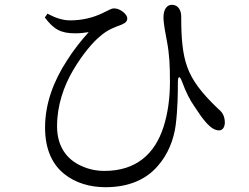

<svg xmlns="http://www.w3.org/2000/svg" viewBox="-20 -743 1040 801"><path d="M293 -604C233 -604 204 -621 167 -670L178 -686C210 -669 240 -658 273 -658C324 -658 369 -670 405 -687C420 -694 431 -700 438 -703C444 -706 450 -708 456 -708C483 -708 511 -682 511 -667C511 -656 506 -648 487 -640C463 -631 429 -620 398 -592C367 -567 324 -516 285 -450C246 -384 218 -303 218 -216C218 -133 258 -78 319 -51C349 -37 381 -30 416 -30C548 -30 626 -101 662 -213C680 -269 689 -332 689 -402C689 -469 687 -517 676 -573C671 -600 662 -644 662 -671C662 -706 678 -723 697 -723C722 -723 736 -702 736 -674C736 -585 741 -520 761 -464C781 -408 820 -356 888 -291C904 -278 917 -264 918 -233C918 -216 911 -199 894 -199C859 -199 827 -244 791 -299C772 -326 755 -360 740 -401C735 -414 731 -421 728 -421C724 -421 722 -413 722 -398C722 -361 722 -294 713 -221C705 -162 682 -99 636 -48C590 4 520 38 420 38C357 38 295 21 247 -18C199 -57 168 -119 168 -211C168 -310 203 -404 259 -490C286 -533 317 -572 350 -609C333 -606 314 -604 293 -604Z"/></svg>

Font: CJK Symbols
Style: Regular
Weight: 400
Designer: Ryoko NISHIZUKA 西塚涼子 (kana & ideographs); Frank Grießhammer (serif-style Latin); Paul D. Hunt (sans serif–style Latin); 
Foundry: Unicode
Version: Version 2.000;hotconv 1.1.0;makeotfexe 2.6.0